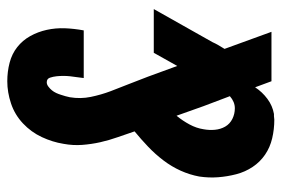

<svg xmlns="http://www.w3.org/2000/svg" viewBox="-146 -638 791 540"><g transform="rotate(-90 250.0 -367.5)"><path d="M184 8Q157 8 131.5 2Q106 -4 85.5 -18Q65 -32 51 -53Q37 -74 30.5 -99Q24 -124 22 -150Q20 -176 24 -203Q29 -230 40.5 -255.5Q52 -281 69.5 -304Q87 -327 108 -347Q129 -367 151 -385Q143 -409 134.5 -433Q126 -457 120.5 -481.5Q115 -506 113 -532Q111 -558 116 -585Q121 -616 135 -646Q149 -676 173.5 -699Q198 -722 229.5 -732.5Q261 -743 292 -743Q292 -743 292 -743Q292 -743 292 -743Q319 -743 344 -736.5Q369 -730 388 -715Q407 -700 419 -678.5Q431 -657 436.5 -632Q442 -607 441 -581Q440 -555 435 -528H301Q302 -538 303.5 -547.5Q305 -557 306 -566.5Q307 -576 307 -585.5Q307 -595 306 -604.5Q305 -614 302 -623Q299 -632 289 -632Q283 -632 277 -627.5Q271 -623 266.5 -617.5Q262 -612 259 -605.5Q256 -599 254 -592.5Q252 -586 250 -579.5Q248 -573 247 -567Q242 -537 248 -508Q254 -479 264 -452.5Q274 -426 284.5 -400Q295 -374 305 -347L335 -265L372 -331H495L402 -166Q398 -157 393 -148.5Q388 -140 383 -132L431 0H292L275 -46Q262 -26 242.5 -11.5Q223 3 200 7H194ZM216 -103Q225 -103 233.5 -106.5Q242 -110 250 -117L222 -191L195 -267Q181 -250 170.5 -230.5Q160 -211 157 -191Q154 -175 155.5 -159Q157 -143 164.5 -130Q172 -117 186 -110Q200 -103 216 -103Z"/></g></svg>

Font: Iosevka SS04 Heavy
Style: Italic
Weight: 900
Italic angle: -9°
Monospace: yes
Designer: Belleve Invis
Foundry: Belleve Invis
Version: Version 19.0.0; ttfautohint (v1.8.4)